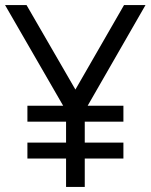

<svg xmlns="http://www.w3.org/2000/svg" viewBox="-20 -740 596 760"><path d="M471 -720H556L327 -321.5H468.5V-258.5H315.5V-175.5H468.5V-112.5H315.5V0H241.5V-112.5H88.5V-175.5H241.5V-258.5H88.5V-321.5H230L0 -720H85L278.5 -385.5Z"/></svg>

Font: CCSD_manrope
Style: Regular
Weight: 400
Designer: Mikhail Sharanda
Foundry: Mikhail Sharanda
Version: Version 4.503